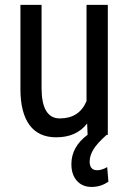

<svg xmlns="http://www.w3.org/2000/svg" viewBox="-20 -548 523 780"><path d="M413.1 0H418V-528.3H331.5V-137.2C311.7 -90.3 275.6 -66.9 223.1 -66.9C173.7 -66.9 148.9 -108.1 148.9 -190.4V-528.3H63V-184.1C63.3 -120.9 75.7 -72.8 100.1 -39.8C124.5 -6.8 160.6 9.8 208.5 9.8C263.5 9.8 305.3 -9 334 -46.4L335.9 -0.5C292 32.1 270 71.8 270 118.7C270 147 277.4 169.5 292.2 186.3C307 203 327 211.4 352.1 211.4C377.4 211.4 400.2 204.3 420.4 189.9L415.5 130.9C400.9 139.3 387.4 143.6 375 143.6C354.5 143.6 344.2 131.8 344.2 108.4C344.2 92.4 349.3 76.1 359.4 59.3C369.5 42.6 387.4 22.8 413.1 0Z"/></svg>

Font: Roboto Condensed
Style: Regular
Weight: 400
Designer: Google
Version: Version 2.134; 2016